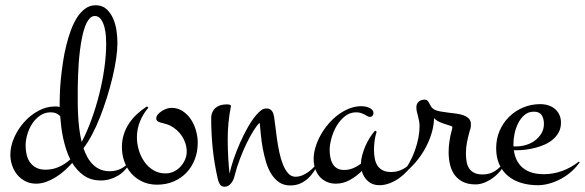

<svg xmlns="http://www.w3.org/2000/svg" viewBox="-20 -688 2230 732"><path d="M476.6 -69.8Q468.8 -53.7 457 -40.8Q445.3 -27.8 430.7 -18.8Q416 -9.8 399.4 -4.9Q382.8 0 364.7 0Q326.7 0 300 -18.6Q273.4 -37.1 255.4 -66.9Q242.2 -52.2 226.3 -37.8Q210.4 -23.4 192.6 -12.5Q174.8 -1.5 155.8 5.4Q136.7 12.2 117.7 12.2Q94.7 12.2 76.7 2.9Q58.6 -6.3 45.9 -21.7Q33.2 -37.1 26.4 -56.9Q19.5 -76.7 19.5 -98.1Q19.5 -130.4 33.9 -163.1Q48.3 -195.8 72 -222.4Q95.7 -249 126.5 -265.6Q157.2 -282.2 190.4 -282.2Q200.2 -282.2 207.5 -280.3V-300.8Q207.5 -314.9 208.5 -338.4Q209.5 -361.8 212.4 -390.4Q215.3 -418.9 220 -450.4Q224.6 -481.9 232.2 -512.9Q239.7 -543.9 250 -572Q260.3 -600.1 273.9 -621.3Q287.6 -642.6 305.2 -655.3Q322.8 -668 344.7 -668Q370.6 -668 386.7 -652.8Q402.8 -637.7 412.1 -615.5Q421.4 -593.3 424.6 -568.4Q427.7 -543.5 427.7 -523.9Q427.7 -498.5 422.9 -465.1Q418 -431.6 409.2 -394.3Q400.4 -356.9 388.2 -317.9Q376 -278.8 361.8 -242.7Q347.7 -206.5 331.3 -175.5Q314.9 -144.5 298.3 -123Q304.7 -104 313.7 -87.9Q322.8 -71.8 335 -60.1Q347.2 -48.3 362.8 -41.7Q378.4 -35.2 398.4 -35.2Q444.3 -35.2 473.6 -71.8ZM276.4 -341.8Q276.4 -324.2 276.4 -301Q276.4 -277.8 277.6 -252Q278.8 -226.1 282 -199Q285.2 -171.9 291.5 -146.5Q312 -186 329.1 -233.2Q346.2 -280.3 358.6 -329.8Q371.1 -379.4 377.9 -428.7Q384.8 -478 384.8 -522Q384.8 -531.2 383.8 -548.8Q382.8 -566.4 378.4 -583.7Q374 -601.1 365.2 -614Q356.4 -627 341.3 -627Q329.6 -627 320.3 -616Q311 -605 304.2 -586.7Q297.4 -568.4 292.7 -544.9Q288.1 -521.5 284.9 -496.1Q281.7 -470.7 280 -445.8Q278.3 -420.9 277.6 -399.7Q276.9 -378.4 276.6 -363Q276.4 -347.7 276.4 -341.8ZM153.3 -41Q181.2 -41 204.8 -51.8Q228.5 -62.5 248 -80.1Q238.8 -98.1 232.2 -118.9Q225.6 -139.6 220.9 -160.9Q216.3 -182.1 213.6 -203.6Q210.9 -225.1 209.5 -245.1Q203.6 -251.5 194.8 -255.6Q186 -259.8 173.3 -259.8Q150.4 -259.8 132.6 -247.3Q114.7 -234.9 102.5 -216.1Q90.3 -197.3 84 -175Q77.6 -152.8 77.6 -132.8Q77.6 -114.3 81.8 -97.4Q85.9 -80.6 95.2 -68.1Q104.5 -55.7 118.9 -48.3Q133.3 -41 153.3 -41Z M733.9 -144Q733.9 -109.9 722.7 -80.6Q711.4 -51.3 690.9 -29.8Q670.4 -8.3 641.8 3.9Q613.3 16.1 578.6 16.1Q547.9 16.1 523.2 4.6Q498.5 -6.8 481 -26.4Q463.4 -45.9 454.1 -72Q444.8 -98.1 444.8 -127.9Q444.8 -152.8 451.9 -175.3Q459 -197.8 471.7 -217Q484.4 -236.3 502 -252.7Q519.5 -269 540 -282.2L545.9 -277.8Q525.4 -253.9 513.7 -225.1Q502 -196.3 502 -164.1Q502 -140.6 509 -116.5Q516.1 -92.3 529.8 -72.3Q543.5 -52.2 564 -39.6Q584.5 -26.9 610.8 -26.9Q627.4 -26.9 642.1 -33.7Q656.7 -40.5 667.7 -52.2Q678.7 -64 685.3 -78.9Q691.9 -93.8 691.9 -109.9Q691.9 -125.5 687.3 -140.4Q682.6 -155.3 674.3 -168.2Q666 -181.2 654.3 -191.7Q642.6 -202.1 628.9 -209Q621.1 -212.9 614 -214.8Q606.9 -216.8 598.6 -219.2Q595.2 -219.7 591.3 -220.9Q587.4 -222.2 584 -223.9Q580.6 -225.6 578.1 -228.5Q575.7 -231.4 575.7 -235.8Q575.7 -244.6 582 -252Q588.4 -259.3 597.2 -264.9Q606 -270.5 615.7 -273.7Q625.5 -276.9 632.8 -276.9Q657.7 -276.9 676.8 -264.2Q695.8 -251.5 708.5 -231.9Q721.2 -212.4 727.5 -189Q733.9 -165.5 733.9 -144Z M1197.8 -69.8Q1188.5 -52.2 1178 -36.1Q1167.5 -20 1154.3 -7.8Q1141.1 4.4 1124.5 11.7Q1107.9 19 1086.4 19Q1062 19 1044.4 7.1Q1026.9 -4.9 1014.4 -24.7Q1002 -44.4 994.4 -69.8Q986.8 -95.2 981.9 -121.6Q977.1 -147.9 974.6 -173.6Q972.2 -199.2 970.2 -219.7Q960.9 -212.4 947.8 -191.7Q934.6 -170.9 920.9 -143.1Q907.2 -115.2 894.8 -82.5Q882.3 -49.8 874.5 -18.1Q873 -11.2 869.9 -3.9Q866.7 3.4 862.1 9.5Q857.4 15.6 851.1 19.8Q844.7 23.9 836.9 23.9Q824.2 23.9 818.6 15.1Q813 6.3 810.5 -4.9Q796.4 -66.9 790.8 -123.5Q785.2 -180.2 785.2 -236.8Q785.2 -250.5 789.8 -260.5Q794.4 -270.5 802.2 -277.1Q810.1 -283.7 820.8 -286.9Q831.5 -290 843.3 -290Q844.7 -290 847.9 -290Q851.1 -290 854 -289.3Q856.9 -288.6 858.9 -287.1Q860.8 -285.6 860.4 -283.2Q847.7 -219.2 848.1 -153.1Q848.6 -86.9 855 -25.9Q860.4 -50.3 870.8 -81.3Q881.3 -112.3 895.3 -143.8Q909.2 -175.3 925.5 -203.9Q941.9 -232.4 959 -252Q967.3 -261.2 975.8 -267.8Q984.4 -274.4 997.1 -274.4Q1004.4 -274.4 1009.3 -271.5Q1014.2 -268.6 1017.3 -264.2Q1020.5 -259.8 1022.2 -254.2Q1023.9 -248.5 1024.9 -243.2Q1027.3 -229 1029.8 -206.5Q1032.2 -184.1 1035.9 -158.7Q1039.6 -133.3 1044.9 -107.7Q1050.3 -82 1058.6 -61.3Q1066.9 -40.5 1078.6 -27.3Q1090.3 -14.2 1106.4 -14.2Q1119.6 -14.2 1132.1 -19.3Q1144.5 -24.4 1155.8 -32.5Q1167 -40.5 1176.8 -51Q1186.5 -61.5 1194.3 -71.8Z M1403.8 -255.9Q1403.8 -250.5 1399.9 -246.3Q1396 -242.2 1390.6 -242.2Q1386.2 -242.2 1381.3 -244.9Q1376.5 -247.6 1370.4 -251Q1364.3 -254.4 1356.2 -257.1Q1348.1 -259.8 1337.9 -259.8Q1314 -259.8 1295.2 -244.9Q1276.4 -230 1263.4 -208Q1250.5 -186 1243.7 -161.1Q1236.8 -136.2 1236.8 -116.2Q1236.8 -102.1 1239.3 -88.6Q1241.7 -75.2 1247.8 -64.2Q1253.9 -53.2 1264.6 -46.6Q1275.4 -40 1292 -40Q1309.6 -40 1325.7 -46.6Q1341.8 -53.2 1356 -64Q1356.4 -79.6 1361.1 -96.9Q1365.7 -114.3 1373 -131.1Q1380.4 -147.9 1389.9 -163.1Q1399.4 -178.2 1409.7 -189.9L1416 -186Q1410.6 -169.4 1408.2 -151.9Q1405.8 -134.3 1405.8 -117.2Q1405.8 -99.6 1408.7 -84Q1411.6 -68.4 1418.9 -56.9Q1426.3 -45.4 1439 -38.8Q1451.7 -32.2 1471.7 -32.2Q1496.1 -32.2 1516.6 -43.5Q1537.1 -54.7 1552.7 -71.8L1556.6 -69.8Q1547.9 -52.7 1533.7 -37.1Q1519.5 -21.5 1502.2 -9Q1484.9 3.4 1465.3 10.7Q1445.8 18.1 1426.8 18.1Q1399.9 18.1 1382.8 2.7Q1365.7 -12.7 1359.4 -36.1Q1338.9 -15.6 1313.7 -1.7Q1288.6 12.2 1260.7 12.2Q1240.2 12.2 1224.4 4.6Q1208.5 -2.9 1197.8 -15.6Q1187 -28.3 1181.4 -45.7Q1175.8 -63 1175.8 -82Q1175.8 -104 1182.9 -127.2Q1189.9 -150.4 1202.4 -172.9Q1214.8 -195.3 1231.9 -215.3Q1249 -235.4 1269.3 -250.5Q1289.6 -265.6 1312 -274.4Q1334.5 -283.2 1357.9 -283.2Q1363.3 -283.2 1371.1 -282Q1378.9 -280.8 1386.2 -277.8Q1393.6 -274.9 1398.7 -269.5Q1403.8 -264.2 1403.8 -255.9Z M1908.2 -69.8Q1899.4 -50.3 1886 -34.7Q1872.6 -19 1856.9 -8.1Q1841.3 2.9 1824.7 9Q1808.1 15.1 1793 15.1Q1764.6 15.1 1745.1 5.4Q1725.6 -4.4 1713.4 -21Q1701.2 -37.6 1695.8 -60.1Q1690.4 -82.5 1690.4 -107.9Q1690.4 -127.4 1693.4 -148.4Q1696.3 -169.4 1701.7 -189Q1702.6 -191.9 1703.6 -196Q1704.6 -200.2 1704.6 -203.1Q1704.6 -205.6 1701.7 -207Q1693.4 -210 1684.1 -212.6Q1674.8 -215.3 1665.8 -218.8Q1656.7 -222.2 1648.7 -226.6Q1640.6 -231 1634.8 -237.8Q1634.3 -208.5 1625 -178.5Q1615.7 -148.4 1600.3 -120.8Q1585 -93.3 1564.5 -69.3Q1543.9 -45.4 1521 -27.8L1516.1 -32.7Q1530.3 -48.3 1542 -69.8Q1553.7 -91.3 1562 -114.7Q1570.3 -138.2 1575 -162.1Q1579.6 -186 1579.6 -207Q1579.6 -217.8 1577.6 -227.3Q1575.7 -236.8 1573.5 -245.6Q1571.3 -254.4 1569.3 -262.5Q1567.4 -270.5 1567.4 -278.8Q1567.4 -292.5 1576.2 -300.3Q1585 -308.1 1598.6 -308.1Q1606 -308.1 1609.9 -304Q1613.8 -299.8 1616.7 -293.9Q1619.6 -288.1 1623.5 -281.7Q1627.4 -275.4 1634.8 -271Q1644 -265.6 1658.2 -263.2Q1672.4 -260.7 1688 -258.8Q1703.6 -256.8 1719.2 -254.9Q1734.9 -252.9 1747.3 -248.3Q1759.8 -243.7 1767.6 -235.6Q1775.4 -227.5 1775.4 -213.9Q1775.4 -207 1774.2 -200.4Q1772.9 -193.8 1770.5 -188Q1764.6 -167.5 1760.5 -146.2Q1756.3 -125 1756.3 -104Q1756.3 -85.9 1759 -71Q1761.7 -56.2 1769 -45.4Q1776.4 -34.7 1788.6 -28.8Q1800.8 -22.9 1819.8 -22.9Q1847.2 -22.9 1867.7 -36.4Q1888.2 -49.8 1903.8 -71.8Z M2190.4 -69.8Q2177.7 -51.3 2159.9 -35.2Q2142.1 -19 2120.8 -7.3Q2099.6 4.4 2076.4 11.2Q2053.2 18.1 2029.8 18.1Q1996.6 18.1 1967.8 9.5Q1939 1 1917.5 -16.6Q1896 -34.2 1883.8 -60.8Q1871.6 -87.4 1871.6 -123Q1871.6 -158.2 1884.5 -188.7Q1897.5 -219.2 1920.2 -241.9Q1942.9 -264.6 1973.6 -277.8Q2004.4 -291 2039.6 -291Q2056.2 -291 2070.6 -286.4Q2085 -281.7 2095.7 -272.7Q2106.4 -263.7 2112.5 -250.5Q2118.7 -237.3 2118.7 -220.2Q2118.7 -199.7 2110.4 -184.1Q2102.1 -168.5 2088.4 -156.7Q2074.7 -145 2057.4 -137.2Q2040 -129.4 2021.2 -124.5Q2002.4 -119.6 1984.1 -117.4Q1965.8 -115.2 1950.7 -115.2H1939Q1945.3 -70.8 1974.1 -47.4Q2002.9 -23.9 2053.7 -23.9Q2089.8 -23.9 2124.3 -36.6Q2158.7 -49.3 2186.5 -71.8ZM1937.5 -129.9H1949.7Q1967.3 -129.9 1985.8 -135.5Q2004.4 -141.1 2019.3 -152.1Q2034.2 -163.1 2043.9 -179.2Q2053.7 -195.3 2053.7 -215.8Q2053.7 -235.8 2045.2 -249Q2036.6 -262.2 2015.6 -262.2Q1994.1 -262.2 1979.2 -249.3Q1964.4 -236.3 1955.1 -217.5Q1945.8 -198.7 1941.7 -178Q1937.5 -157.2 1937.5 -141.1Z"/></svg>

Font: Montez
Style: Regular
Weight: 400
Designer: Astigmatic (AOETI)
Foundry: Astigmatic (AOETI)
Version: Version 1.000